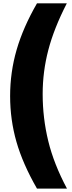

<svg xmlns="http://www.w3.org/2000/svg" viewBox="-20 -927 427 1138"><path d="M377 190.9H199.2Q114.7 43.9 77.4 -86.7Q40 -217.3 40 -357.9Q40 -499 78.6 -632.1Q117.2 -765.1 199.2 -907.2H376Q299.8 -758.8 266.4 -630.6Q232.9 -502.4 232.9 -370.1Q232.9 -227.1 266.1 -90.8Q299.3 45.4 377 190.9Z"/></svg>

Font: Sinkin Sans 800 Black
Style: Regular
Weight: 900
Designer: Keith Bates
Foundry: K-Type
Version: Sinkin Sans (version 1.0)  by Keith Bates   •   © 2014   www